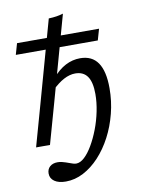

<svg xmlns="http://www.w3.org/2000/svg" viewBox="-91 -696 733 954"><g transform="rotate(-10 276.0 -219.0)"><path d="M104.8 -206.5 220.2 -620.2Q241.9 -621 260.1 -623.8Q278.2 -626.6 293.5 -631.5L175 -206.5ZM46.8 0 104.8 -206.5H175L116.9 0ZM163.7 192.7Q127.4 192.7 106.5 178.2Q85.5 163.7 85.5 138.7Q85.5 116.9 100 104Q114.5 91.1 138.7 91.1Q150 91.1 160.1 93.5Q170.2 96 179.8 99.2Q189.5 102.4 198 105.6Q206.5 108.9 214.5 111.3Q222.6 113.7 229.8 113.7Q250 113.7 271.4 94Q292.7 74.2 312.5 40.3Q332.3 6.5 348.4 -35.5Q364.5 -77.4 373.8 -123Q383.1 -168.5 383.1 -210.5Q383.1 -270.2 362.9 -299.2Q342.7 -328.2 301.6 -328.2Q246 -328.2 182.3 -265.3L197.6 -324.2Q229.8 -362.1 264.9 -380.2Q300 -398.4 338.7 -398.4Q398.4 -398.4 427.8 -355.6Q457.3 -312.9 457.3 -226.6Q457.3 -161.3 441.5 -99.6Q425.8 -37.9 398 14.9Q370.2 67.7 333.1 107.7Q296 147.6 252.8 170.2Q209.7 192.7 163.7 192.7ZM27.4 -470.2 43.5 -526.6H457.3L441.1 -470.2Z"/></g></svg>

Font: Playfair 5pt SemiExpanded Light
Style: Italic
Weight: 300
Width: 6
Italic angle: -15.6°
Designer: Claus Eggers Sørensen
Foundry: Claus Eggers Sørensen
Version: Version 2.203